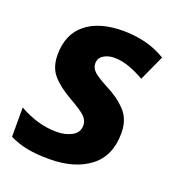

<svg xmlns="http://www.w3.org/2000/svg" viewBox="-108 -645 689 745"><g transform="rotate(20 236.5 -273.0)"><path d="M175 10Q123 10 84 2.5Q45 -5 11 -22V-143Q48 -122 87 -110.5Q126 -99 167 -99Q202 -99 229 -113.5Q256 -128 256 -158Q256 -178 240 -194Q224 -210 174 -238Q123 -267 95.5 -298.5Q68 -330 68 -382Q68 -467 123.5 -511.5Q179 -556 276 -556Q323 -556 367 -545.5Q411 -535 453 -510L405 -405Q376 -422 343.5 -434Q311 -446 279 -446Q255 -446 236 -434.5Q217 -423 217 -400Q217 -381 233 -366.5Q249 -352 291 -330Q341 -305 373 -270.5Q405 -236 405 -180Q405 -86 342.5 -38Q280 10 175 10Z"/></g></svg>

Font: Noto IKEA Latin
Style: Bold Italic
Weight: 700
Italic angle: -12°
Designer: Monotype Design Team
Foundry: Monotype Imaging Inc.
Version: Version 1.0